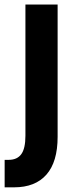

<svg xmlns="http://www.w3.org/2000/svg" viewBox="-33 -595 344 839"><path d="M-12.7 103.5H4.9Q42 103.5 60.1 78.6Q78.1 53.7 78.1 -2V-575.2H218.8V2.9Q218.8 112.3 169.9 168Q121.1 223.6 28.3 223.6H-12.7Z"/></svg>

Font: Gothic A1 ExtraBold
Style: Regular
Weight: 800
Designer: HanYang I&C Co.,Ltd.
Foundry: HanYang I&C Co.,Ltd.
Version: Version 2.50